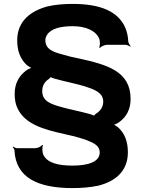

<svg xmlns="http://www.w3.org/2000/svg" viewBox="-20 -741 743 982"><path d="M351 221C399 221 442 217 481 209C567 188 634 137 634 38C634 -19 617 -57 588 -86C579 -95 563 -105 554 -106V-102C563 -101 582 -110 592 -118C625 -143 648 -180 648 -235C648 -377 527 -410 388 -441C352 -448 323 -455 301 -462C253 -475 212 -488 212 -536C212 -545 215 -554 221 -563C241 -595 290 -607 352 -607C418 -607 470 -585 488 -542C492 -531 492 -505 487 -498L491 -496C496 -503 516 -512 528 -512H620C629 -512 642 -506 646 -502L648 -505C644 -509 637 -521 636 -529C635 -556 629 -580 620 -601C584 -681 497 -721 352 -721C303 -721 261 -717 222 -708C138 -685 68 -634 68 -535C68 -478 85 -440 114 -411C123 -403 140 -392 149 -391V-395C140 -396 121 -386 112 -379C78 -353 55 -315 55 -261C55 -231 60 -205 71 -184C109 -108 196 -80 311 -55C369 -42 412 -31 452 -12C474 0 490 13 490 39C490 90 423 106 351 106C280 106 220 93 201 49C196 38 195 10 200 2L196 0C191 8 173 17 160 17H67C61 17 52 12 48 9L45 12C49 15 54 23 54 29C61 168 174 221 351 221ZM442 -157C392 -171 325 -184 285 -196C236 -210 196 -226 196 -275C196 -303 209 -324 230 -337C234 -340 241 -348 240 -351L235 -349C237 -346 252 -341 258 -339C307 -325 374 -312 415 -299C461 -284 508 -268 508 -221C508 -193 492 -172 470 -159C466 -156 458 -148 460 -145L464 -147C463 -150 446 -155 442 -157Z"/></svg>

Font: Asimov
Style: EdgeWide
Weight: 500
Designer: Google
Version: Version 2.000980: 2014